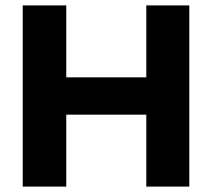

<svg xmlns="http://www.w3.org/2000/svg" viewBox="-20 -690 785 710"><path d="M64 -670V0H225V-266H521V0H680V-670H521V-404H225V-670Z"/></svg>

Font: LT Wave Alt Black
Style: Regular
Weight: 900
Designer: Daniel Lyons
Version: Version 2.5 (Glyphs App)